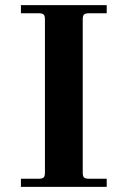

<svg xmlns="http://www.w3.org/2000/svg" viewBox="-20 -732 480 752"><path d="M62 0V-32H132Q146 -32 151 -37Q156 -42 156 -56V-656Q156 -670 151 -675Q146 -680 132 -680H62V-712H398V-680H328Q314 -680 309 -675Q304 -670 304 -656V-56Q304 -42 309 -37Q314 -32 328 -32H398V0Z"/></svg>

Font: Old Standard TT
Style: Bold
Weight: 700
Designer: Alexey Kryukov <alexios@thessalonica.org.ru>
Version: Version 2.2